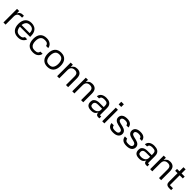

<svg xmlns="http://www.w3.org/2000/svg" viewBox="642 -2877 5047 5047"><g transform="rotate(45 3165.0 -353.5)"><path d="M158 0H78V-505H158V-412Q175 -457 208 -481Q241 -505 290 -505H335V-435H280Q221 -435 189.5 -401.5Q158 -368 158 -303Z M420 -290H763Q763 -374 726 -410.5Q689 -447 617 -447Q537 -447 499 -394Q461 -341 461 -254Q461 -167 498.5 -112.5Q536 -58 624 -58Q683 -58 710 -77Q737 -96 749 -129H833Q817 -68 762.5 -29Q708 10 624 10Q504 10 442.5 -60Q381 -130 381 -253Q381 -380 442.5 -447.5Q504 -515 617 -515Q675 -515 726.5 -490.5Q778 -466 810.5 -408.5Q843 -351 843 -253V-228H419Z M1179 10Q1056 10 996 -57.5Q936 -125 936 -252Q936 -380 997.5 -447.5Q1059 -515 1177 -515Q1265 -515 1321.5 -471.5Q1378 -428 1387 -356H1307Q1301 -395 1272 -420Q1243 -445 1178 -445Q1117 -445 1081.5 -420.5Q1046 -396 1031 -352.5Q1016 -309 1016 -252Q1016 -196 1031 -152.5Q1046 -109 1081.5 -84.5Q1117 -60 1178 -60Q1240 -60 1270.5 -81.5Q1301 -103 1308 -146H1389Q1381 -81 1327.5 -35.5Q1274 10 1179 10Z M1715 10Q1603 10 1541.5 -57.5Q1480 -125 1480 -252Q1480 -380 1541.5 -447.5Q1603 -515 1715 -515Q1827 -515 1888 -447.5Q1949 -380 1949 -252Q1949 -125 1888 -57.5Q1827 10 1715 10ZM1715 -60Q1799 -60 1834 -113Q1869 -166 1869 -252Q1869 -338 1834 -391.5Q1799 -445 1715 -445Q1630 -445 1595 -391.5Q1560 -338 1560 -252Q1560 -166 1595 -113Q1630 -60 1715 -60Z M2154 0H2074V-505H2154V-422Q2179 -464 2216 -489.5Q2253 -515 2312 -515Q2394 -515 2438.5 -468Q2483 -421 2483 -317V0H2403V-314Q2403 -388 2373.5 -416.5Q2344 -445 2287 -445Q2228 -445 2191 -412Q2154 -379 2154 -299Z M2716 0H2636V-505H2716V-422Q2741 -464 2778 -489.5Q2815 -515 2874 -515Q2956 -515 3000.5 -468Q3045 -421 3045 -317V0H2965V-314Q2965 -388 2935.5 -416.5Q2906 -445 2849 -445Q2790 -445 2753 -412Q2716 -379 2716 -299Z M3644 0H3591Q3554 0 3533 -25.5Q3512 -51 3513 -115L3520 -105Q3504 -56 3463.5 -23Q3423 10 3343 10Q3256 10 3212 -26.5Q3168 -63 3168 -144Q3168 -200 3195.5 -232Q3223 -264 3266.5 -277.5Q3310 -291 3359 -291H3515V-340Q3515 -396 3488.5 -421.5Q3462 -447 3391 -447Q3330 -447 3301.5 -429Q3273 -411 3267 -365H3186Q3195 -439 3251 -477Q3307 -515 3394 -515Q3430 -515 3465.5 -507.5Q3501 -500 3530.5 -480Q3560 -460 3577.5 -424.5Q3595 -389 3595 -332V-70H3644ZM3246 -141Q3246 -95 3271.5 -76.5Q3297 -58 3352 -58Q3426 -58 3470.5 -93Q3515 -128 3515 -186V-231H3360Q3246 -231 3246 -141Z M3830 -505V0H3750V-505ZM3742 -717H3838V-619H3742Z M4276 -372Q4269 -411 4243 -428Q4217 -445 4166 -445Q4111 -445 4081.5 -426.5Q4052 -408 4052 -376Q4052 -342 4075.5 -326Q4099 -310 4145 -299L4225 -280Q4364 -247 4364 -139Q4364 -75 4313 -32.5Q4262 10 4158 10Q4065 10 4015.5 -27Q3966 -64 3956 -140H4040Q4046 -100 4071 -80.5Q4096 -61 4156 -61Q4224 -61 4253 -81Q4282 -101 4282 -134Q4282 -166 4260 -184.5Q4238 -203 4192 -213L4112 -232Q3973 -265 3973 -371Q3973 -437 4022.5 -476Q4072 -515 4166 -515Q4340 -515 4354 -372Z M4774 -372Q4767 -411 4741 -428Q4715 -445 4664 -445Q4609 -445 4579.5 -426.5Q4550 -408 4550 -376Q4550 -342 4573.5 -326Q4597 -310 4643 -299L4723 -280Q4862 -247 4862 -139Q4862 -75 4811 -32.5Q4760 10 4656 10Q4563 10 4513.5 -27Q4464 -64 4454 -140H4538Q4544 -100 4569 -80.5Q4594 -61 4654 -61Q4722 -61 4751 -81Q4780 -101 4780 -134Q4780 -166 4758 -184.5Q4736 -203 4690 -213L4610 -232Q4471 -265 4471 -371Q4471 -437 4520.5 -476Q4570 -515 4664 -515Q4838 -515 4852 -372Z M5429 0H5376Q5339 0 5318 -25.5Q5297 -51 5298 -115L5305 -105Q5289 -56 5248.5 -23Q5208 10 5128 10Q5041 10 4997 -26.5Q4953 -63 4953 -144Q4953 -200 4980.5 -232Q5008 -264 5051.5 -277.5Q5095 -291 5144 -291H5300V-340Q5300 -396 5273.5 -421.5Q5247 -447 5176 -447Q5115 -447 5086.5 -429Q5058 -411 5052 -365H4971Q4980 -439 5036 -477Q5092 -515 5179 -515Q5215 -515 5250.5 -507.5Q5286 -500 5315.5 -480Q5345 -460 5362.5 -424.5Q5380 -389 5380 -332V-70H5429ZM5031 -141Q5031 -95 5056.5 -76.5Q5082 -58 5137 -58Q5211 -58 5255.5 -93Q5300 -128 5300 -186V-231H5145Q5031 -231 5031 -141Z M5612 0H5532V-505H5612V-422Q5637 -464 5674 -489.5Q5711 -515 5770 -515Q5852 -515 5896.5 -468Q5941 -421 5941 -317V0H5861V-314Q5861 -388 5831.5 -416.5Q5802 -445 5745 -445Q5686 -445 5649 -412Q5612 -379 5612 -299Z M6311 -435H6195V-70H6311V0H6245Q6207 0 6177.5 -9.5Q6148 -19 6131.5 -44Q6115 -69 6115 -115V-435H6027V-505H6115V-656H6195V-505H6311Z"/></g></svg>

Font: 42dot Sans
Style: Regular
Weight: 400
Designer: 42dot
Version: Version 1.000